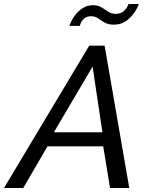

<svg xmlns="http://www.w3.org/2000/svg" viewBox="-67 -938 739 958"><path d="M378 -710H455L578 0H482L448 -208H170L49 0H-47ZM444 -278 395 -606 202 -278ZM501 -815Q473 -815 455 -825.5Q437 -836 422.5 -846.5Q408 -857 387 -857Q366 -857 353.5 -846Q341 -835 336 -823Q331 -811 331 -809H279Q281 -815 288.5 -831.5Q296 -848 311 -866.5Q326 -885 347.5 -898.5Q369 -912 397 -912Q417 -912 431 -905.5Q445 -899 456.5 -890.5Q468 -882 480.5 -875.5Q493 -869 510 -869Q534 -869 548 -880.5Q562 -892 568 -904Q574 -916 574 -918H625Q624 -912 616 -896Q608 -880 592.5 -861Q577 -842 554.5 -828.5Q532 -815 501 -815Z"/></svg>

Font: Raleway Thin Medium
Style: Italic
Weight: 500
Italic angle: -12°
Version: Version 4.026